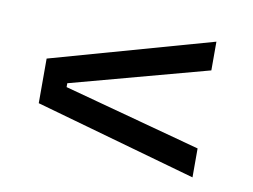

<svg xmlns="http://www.w3.org/2000/svg" viewBox="-48 -542 612 464"><g transform="rotate(10 258.0 -310.5)"><path d="M111.5 -315.5V-306L449 -215V-144L52 -256V-365.5L449 -477V-406.5Z"/></g></svg>

Font: Anek Gujarati Medium
Style: Regular
Weight: 400
Version: Version 1.003